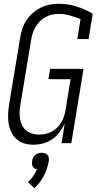

<svg xmlns="http://www.w3.org/2000/svg" viewBox="-20 -763 515 1023"><path d="M158 8Q132 8 108.5 1Q85 -6 67 -22.5Q49 -39 39 -61Q29 -83 25.5 -108Q22 -133 23.5 -158.5Q25 -184 29 -210L87 -560Q91 -584 98.5 -608Q106 -632 120 -653.5Q134 -675 153.5 -692.5Q173 -710 196 -721.5Q219 -733 243.5 -738Q268 -743 292 -743Q342 -743 388 -728.5Q434 -714 474 -690L452 -555H392L409 -661Q382 -672 353 -680.5Q324 -689 293 -689Q275 -689 257 -685Q239 -681 222.5 -672Q206 -663 192.5 -649.5Q179 -636 169.5 -620Q160 -604 154.5 -586.5Q149 -569 146 -551L88 -201Q85 -182 84.5 -163Q84 -144 87.5 -126.5Q91 -109 99 -93Q107 -77 121 -66.5Q135 -56 152.5 -51Q170 -46 189 -46Q206 -46 222.5 -49.5Q239 -53 255 -61.5Q271 -70 284 -82.5Q297 -95 306 -110Q315 -125 320.5 -141.5Q326 -158 329 -175L356 -341H238L247 -396H425L360 0H308L325 -105Q314 -81 297.5 -59Q281 -37 258.5 -21.5Q236 -6 210 1Q184 8 158 8ZM163 240 129 207Q145 193 157 175.5Q169 158 177 139Q170 138 163.5 134Q157 130 154 124Q151 118 150.5 110.5Q150 103 151 96Q152 87 156 78Q160 69 167.5 63Q175 57 184.5 54Q194 51 203 51Q211 51 219.5 54Q228 57 233.5 63Q239 69 240 78Q241 87 240 96Q233 135 214 173Q195 211 163 240Z"/></svg>

Font: Iosevka QP Light
Style: Italic
Weight: 300
Italic angle: -9°
Designer: Belleve Invis
Foundry: Belleve Invis
Version: Version 20.0.0; ttfautohint (v1.8.4)